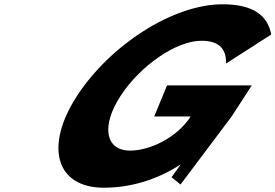

<svg xmlns="http://www.w3.org/2000/svg" viewBox="-20 -860 1284 895"><path d="M822.8 -93.8 779.5 -34 821.5 0 1059.8 -317 1153.7 -462H758.7L698.8 -317H868.8C803.4 -216 676.8 -158 586.8 -158C470.8 -158 450.7 -272 541.4 -412C634 -555 802.5 -670 918.5 -670C991.5 -670 1035.7 -641 1033.8 -564L1244.3 -699C1228.6 -786 1162.6 -840 1017.6 -840C785.6 -840 491.9 -649 338.4 -412C185.5 -176 241.8 15 463.8 15C583.3 15 705.3 -18.3 822.8 -93.8Z"/></svg>

Font: Hussar
Style: BdWodka
Weight: 700
Foundry: Cannot Into Space Fonts
Version: Version 2.00